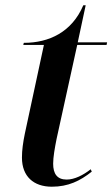

<svg xmlns="http://www.w3.org/2000/svg" viewBox="-20 -696 425 726"><path d="M176 10C238 10 283 -12 327 -47L323 -56C295 -34 262 -17 232 -17C196 -17 181 -39 181 -77C181 -102 187 -136 194 -171L272 -526H383L385 -536H274L304 -676H295C252 -575 166 -534 70 -534L68 -526H146L74 -191C67 -157 63 -128 63 -100C63 -29 107 10 176 10Z"/></svg>

Font: Noto Serif Display SemiCondensed SemiBold
Style: Italic
Weight: 600
Width: 4
Italic angle: -12°
Designer: Monotype Design Team
Foundry: Monotype Imaging Inc.
Version: Version 2.009